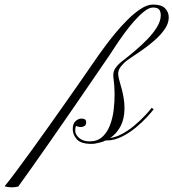

<svg xmlns="http://www.w3.org/2000/svg" viewBox="-270 -631 760 842"><path d="M401 -611Q438 -611 454 -594.5Q470 -578 470 -555Q470 -529 453 -504Q436 -479 409.5 -455.5Q383 -432 355 -412.5Q327 -393 305 -378.5Q283 -364 275 -356Q259 -340 253 -328Q247 -316 248.5 -302Q250 -288 257 -265Q277 -200 276 -154Q275 -108 259 -78Q243 -48 220 -31Q197 -14 172.5 -7Q148 0 131 0Q85 0 67 -20Q49 -40 49 -65Q49 -89 61.5 -100Q74 -111 87 -111Q108 -111 108 -95Q108 -83 100.5 -78.5Q93 -74 85 -74Q78 -74 73 -75.5Q68 -77 66 -78Q60 -81 60 -57Q60 -41 77 -26Q94 -11 123 -11Q157 -11 178.5 -30.5Q200 -50 212 -81Q224 -112 228.5 -149Q233 -186 232.5 -221.5Q232 -257 228 -285Q225 -305 229.5 -319Q234 -333 252 -351Q257 -356 277 -371.5Q297 -387 323.5 -409.5Q350 -432 375.5 -458Q401 -484 418 -511.5Q435 -539 435 -564Q435 -580 428 -589Q421 -598 401 -598Q384 -598 362.5 -581Q341 -564 318 -538Q295 -512 274 -483Q253 -454 236.5 -429Q220 -404 211 -390Q206 -383 181.5 -347Q157 -311 120 -257Q83 -203 39.5 -140Q-4 -77 -47.5 -14.5Q-91 48 -128.5 101Q-166 154 -190 187Q-206 191 -221 190.5Q-236 190 -250 186Q-230 162 -199.5 121Q-169 80 -132 29Q-95 -22 -56 -77Q-17 -132 20 -184.5Q57 -237 87.5 -281Q118 -325 138 -354Q158 -383 163 -390Q171 -401 190 -427Q209 -453 234.5 -484Q260 -515 289 -544Q318 -573 347 -592Q376 -611 401 -611ZM181 -29Q185 -27 189 -26Q193 -25 199 -25Q228 -25 259 -40.5Q290 -56 317.5 -79Q345 -102 365.5 -124Q386 -146 395 -158L404 -152Q395 -140 374.5 -117.5Q354 -95 325.5 -71.5Q297 -48 264 -31.5Q231 -15 198 -15Q191 -15 182.5 -16.5Q174 -18 168 -21Z"/></svg>

Font: Kapakana
Style: Regular
Weight: 400
Designer: Kousuke Nagai
Version: Version 1.002